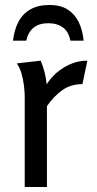

<svg xmlns="http://www.w3.org/2000/svg" viewBox="-20 -749 389 769"><path d="M143 -506Q162 -461 167 -411Q192 -452 236.5 -479Q281 -506 330 -506L310 -412Q263 -412 229 -387.5Q195 -363 168 -324V0H79V-361Q79 -380 76 -405.5Q73 -431 66 -455Q59 -479 47 -495ZM32 -586Q37 -629 53.5 -661Q70 -693 101 -711Q132 -729 178 -729Q223 -729 251.5 -710.5Q280 -692 295.5 -660Q311 -628 315 -586H262Q255 -622 232 -639Q209 -656 173 -656Q137 -656 115 -638.5Q93 -621 85 -586Z"/></svg>

Font: Rosario Medium
Style: Regular
Weight: 500
Version: Version 1.201